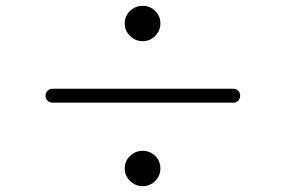

<svg xmlns="http://www.w3.org/2000/svg" viewBox="-20 -678 983 662"><path d="M161 -324Q151 -324 144 -331Q137 -338 137 -348Q137 -358 144 -365Q151 -372 161 -372H785Q795 -372 801.5 -365Q808 -358 808 -348Q808 -338 801.5 -331Q795 -324 785 -324ZM472 -36Q447 -36 428.5 -54Q410 -72 410 -97Q410 -123 428.5 -140.5Q447 -158 472 -158Q497 -158 515 -140.5Q533 -123 533 -97Q533 -72 515 -54Q497 -36 472 -36ZM472 -536Q447 -536 428.5 -554Q410 -572 410 -597Q410 -623 428.5 -640.5Q447 -658 472 -658Q497 -658 515 -640.5Q533 -623 533 -597Q533 -572 515 -554Q497 -536 472 -536Z"/></svg>

Font: Zen Kurenaido
Style: ARC
Weight: 400
Designer: Yoshimichi Ohira
Foundry: Positype
Version: Version 1.001